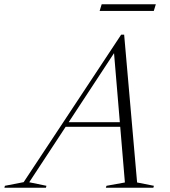

<svg xmlns="http://www.w3.org/2000/svg" viewBox="-96 -877 794 897"><path d="M199 -284.5 206 -306H508.5L501.5 -284.5ZM544.5 -24.5 623 -9 620.5 0H398.5L401.5 -9L487.5 -24.5L435.5 -643.5H446.5L40.5 -25.5L121 -9L118.5 0H-75.5L-73 -9L14.5 -26L470 -715H484ZM369.5 -826 379 -857H632L622.5 -826Z"/></svg>

Font: Newsreader 60pt Light
Style: Italic
Weight: 300
Italic angle: -17°
Designer: Hugues Gentile
Foundry: Production Type
Version: Version 1.003